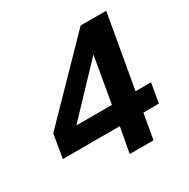

<svg xmlns="http://www.w3.org/2000/svg" viewBox="-153 -806 927 944"><g transform="rotate(-30 311.0 -334.0)"><path d="M319 0 345 -143H22L44 -276L426 -668H571L498 -253H586L567 -143H479L454 0ZM409 -513 162 -253H364Z"/></g></svg>

Font: Celebes
Style: Bold Italic
Weight: 700
Italic angle: -10°
Designer: Anugrah Pasau
Foundry: Lafontype
Version: Version 1.000; ttfautohint (v1.8.4)